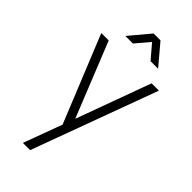

<svg xmlns="http://www.w3.org/2000/svg" viewBox="-305 -820 1125 1125"><g transform="rotate(45 258.0 -257.5)"><path d="M148.9 240.2 237.8 0 18.6 -540H80.1L266.1 -76.7L435.5 -540H496.1L209 240.2ZM130.4 -627.4 237.3 -754.9H294.4L401.9 -627.4H339.4L266.1 -713.4L192.9 -627.4Z"/></g></svg>

Font: Manrope Light
Style: Regular
Weight: 300
Designer: Mikhail Sharanda
Foundry: Mikhail Sharanda
Version: Version 4.505;FEAKit 1.0